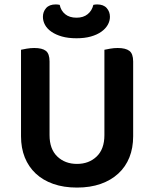

<svg xmlns="http://www.w3.org/2000/svg" viewBox="-20 -832 697 868"><path d="M328 16Q268 16 221 -0.5Q174 -17 141.5 -47.5Q109 -78 92 -120.5Q75 -163 75 -216V-607Q83 -609 100.5 -612Q118 -615 135 -615Q171 -615 187.5 -602Q204 -589 204 -554V-221Q204 -158 239 -124.5Q274 -91 328 -91Q382 -91 417 -124.5Q452 -158 452 -221V-607Q461 -609 478 -612Q495 -615 512 -615Q548 -615 565 -602Q582 -589 582 -554V-216Q582 -163 565 -120.5Q548 -78 515 -47.5Q482 -17 435 -0.5Q388 16 328 16ZM326 -752Q357 -752 376.5 -768Q396 -784 402 -810Q407 -811 410.5 -811.5Q414 -812 419 -812Q448 -812 462.5 -795.5Q477 -779 477 -756Q477 -737 467 -719.5Q457 -702 438 -688.5Q419 -675 391 -667Q363 -659 326 -659Q288 -659 260 -667Q232 -675 212.5 -688.5Q193 -702 183.5 -719.5Q174 -737 174 -756Q174 -779 188.5 -795.5Q203 -812 232 -812Q237 -812 241 -811.5Q245 -811 250 -810Q255 -784 274.5 -768Q294 -752 326 -752Z"/></svg>

Font: Baloo 2 SemiBold
Style: Regular
Weight: 600
Designer: Sarang Kulkarni and Ek Type
Foundry: Ek Type
Version: Version 1.640;hotconv 1.0.111;makeotfexe 2.5.65597; ttfautoh